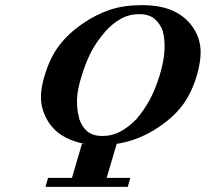

<svg xmlns="http://www.w3.org/2000/svg" viewBox="-20 -727 801 747"><path d="M746 -434Q725 -364 690 -317.5Q655 -271 598 -233Q560 -207 517.5 -190Q475 -173 426 -166L434 -167L395 -35H487L477 0H157L167 -35H260L299 -168L314 -166Q225 -183 182 -234Q151 -272 142 -319Q133 -366 154 -434Q175 -504 211 -551Q247 -598 303 -636Q354 -671 408 -689Q462 -707 531 -707Q598 -707 643.5 -689Q689 -671 719 -636Q751 -598 758.5 -551Q766 -504 746 -434ZM601 -433Q618 -490 620 -531Q622 -572 614 -602H615Q603 -636 581 -654Q559 -672 521 -672Q483 -672 450.5 -654Q418 -636 387 -602H388Q361 -572 339 -533Q317 -494 299 -436Q280 -377 279.5 -337.5Q279 -298 288 -268H287Q298 -234 319.5 -216Q341 -198 379 -198Q417 -198 450 -216Q483 -234 515 -268H514Q540 -298 561.5 -337Q583 -376 601 -433Z"/></svg>

Font: DG Didot
Style: Bold Italic
Weight: 700
Designer: David Gatwood, Takis Katsoulidis, and George D. Matthiopoulos
Foundry: David Gatwood
Version: Version 1.0